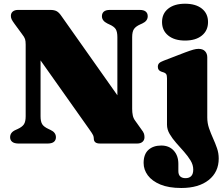

<svg xmlns="http://www.w3.org/2000/svg" viewBox="-20 -752 1170 1006"><path d="M273 -33Q273 -18 263 -9.2Q253 -0.5 231.5 0H75Q54 -0.5 43.5 -9.2Q33 -18 33 -33Q33 -58.5 61.5 -71L72.5 -76Q95.5 -86.5 105 -100.2Q114.5 -114 114.5 -143V-518.5Q114.5 -537 111.2 -547.2Q108 -557.5 95 -574L56.5 -626.5Q45.5 -641.5 41.2 -650.2Q37 -659 37 -668.5Q37 -683.5 47.2 -691.8Q57.5 -700 74 -700H244.5Q264 -700 276.5 -693.5Q289 -687 301.5 -668.5L624.5 -211L595 -124V-557Q595 -585 586.5 -599Q578 -613 553 -624L542.5 -629Q514 -643 514 -667Q514 -682.5 524.2 -691.2Q534.5 -700 555.5 -700H712Q733.5 -700 743.8 -691.2Q754 -682.5 754 -667Q754 -642 725.5 -629L714.5 -624Q692 -614 682.2 -600.2Q672.5 -586.5 672.5 -557V-182Q672.5 -162.5 675.8 -147.2Q679 -132 688 -120L719 -76.5Q732 -60 734.5 -51.2Q737 -42.5 737 -33Q737 -18 726.8 -9Q716.5 0 699.5 0H503.5Q471.5 0 471.5 -26Q471.5 -35 467.8 -43.5Q464 -52 447.5 -75L122.5 -534.5L192.5 -578V-142.5Q192.5 -115.5 201 -101.5Q209.5 -87.5 234.5 -76L245 -71Q273 -58 273 -33ZM1066 -136.5Q1066 -107 1075.2 -80.2Q1084.5 -53.5 1096.2 -27.5Q1108 -1.5 1117 24.5Q1126 50.5 1126 78.5Q1126 149.5 1073.5 191.2Q1021 233 930 233Q864 233 820.2 214.8Q776.5 196.5 754.5 166.8Q732.5 137 732.5 102Q732.5 56 757.8 33.2Q783 10.5 825 10.5Q866 10.5 890.2 37Q914.5 63.5 914.5 106.5V144.5Q914.5 163.5 924.5 172.5Q934.5 181.5 952 181.5Q971.5 181.5 982 170.5Q992.5 159.5 992.5 136.5Q992.5 112 978.5 89Q964.5 66 944 42.8Q923.5 19.5 903.2 -3.2Q883 -26 869 -49.8Q855 -73.5 855 -98.5V-341.5Q855 -357 850.8 -363.5Q846.5 -370 838 -372.5L827 -376Q816.5 -379.5 811.8 -385.8Q807 -392 807 -402Q807 -413.5 813.5 -420.5Q820 -427.5 837.5 -434L950.5 -477.5Q977.5 -487.5 992.8 -491.8Q1008 -496 1020 -496Q1043 -496 1054.5 -483.5Q1066 -471 1066 -452ZM949.5 -539.5Q894 -539.5 861.5 -565.8Q829 -592 829 -636.5Q829 -681 861.5 -706.8Q894 -732.5 949.5 -732.5Q1005.5 -732.5 1037.8 -706.8Q1070 -681 1070 -636.5Q1070 -592 1037.8 -565.8Q1005.5 -539.5 949.5 -539.5Z"/></svg>

Font: Fraunces Black
Style: Regular
Weight: 900
Version: Version 1.000;[b76b70a41]